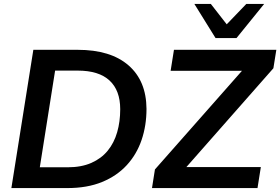

<svg xmlns="http://www.w3.org/2000/svg" viewBox="-20 -959 1429 979"><path d="M38 0 150 -705H376Q544 -705 635 -626Q726 -547 727 -404Q727 -319 702 -245.5Q677 -172 626.5 -117Q576 -62 500.5 -31Q425 0 323 0ZM183 -106H325Q395 -106 446 -128.5Q497 -151 529.5 -191Q562 -231 577.5 -285Q593 -339 593 -402Q593 -498 538.5 -548.5Q484 -599 376 -599H261ZM755 0 770 -95 1250 -639 1252 -598H850L867 -705H1389L1374 -611L895 -67L892 -107H1310L1293 0ZM1079 -765 971 -939H1055L1136 -835L1236 -939H1327L1186 -765Z"/></svg>

Font: Nunito Sans 12pt
Style: Bold Italic
Weight: 700
Italic angle: -9°
Designer: Vernon Adams
Foundry: Vernon Adams
Version: Version 3.101;gftools[0.9.27]